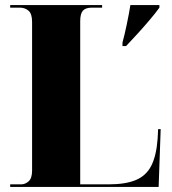

<svg xmlns="http://www.w3.org/2000/svg" viewBox="-20 -734 676 754"><path d="M461 -567Q469 -596 478 -639Q487 -682 492 -714H606V-704Q591 -683 568.5 -656.5Q546 -630 521.5 -603Q497 -576 475 -553H461ZM20 0V-10H63Q79 -10 92.5 -22Q106 -34 106 -64V-648Q106 -680 92 -692Q78 -704 58 -704H20V-714H381V-704H341Q316 -704 305.5 -692Q295 -680 295 -651V-10H406Q473 -10 513.5 -27Q554 -44 574 -83Q594 -122 599 -189L601 -227H611L603 0Z"/></svg>

Font: Noto Serif Display SemiCondensed Black
Style: Regular
Weight: 900
Width: 4
Designer: Monotype Design Team
Foundry: Monotype Imaging Inc.
Version: Version 2.009